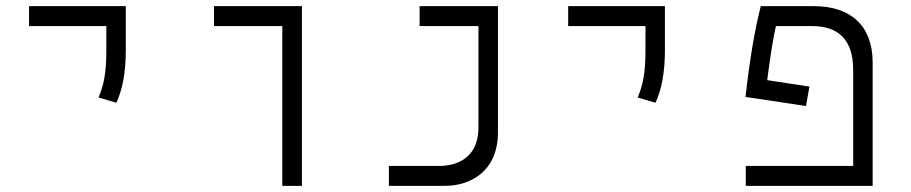

<svg xmlns="http://www.w3.org/2000/svg" viewBox="-20 -606 2970 626"><path d="M359.4 -271C377.9 -310.5 390.1 -366.2 390.1 -441.4V-585.9H74.7V-521H326.7V-441.4C326.7 -366.2 317.9 -327.6 301.3 -288.1Z M900.4 0H964.4V-585.9H677.7V-521H900.4Z M1248 0H1430.7C1515.1 0 1603.5 -48.8 1603.5 -174.3V-585.9H1348.1V-521H1540V-190.4C1540 -90.8 1469.7 -64.9 1411.1 -64.9H1248Z M2117.2 -271C2135.7 -310.5 2147.9 -366.2 2147.9 -441.4V-585.9H1832.5V-521H2084.5V-441.4C2084.5 -366.2 2075.7 -327.6 2059.1 -288.1Z M2619.1 -323.7 2481.4 -344.7C2493.2 -438.5 2503.4 -492.7 2509.8 -521H2627.4C2714.8 -521 2761.7 -475.1 2761.7 -378.4V-64.9H2411.6V0H2825.2V-402.8C2825.2 -520 2755.4 -585.9 2634.3 -585.9H2460.4C2440.9 -507.3 2426.3 -426.8 2410.6 -290L2607.9 -260.3Z"/></svg>

Font: Cascadia Mono Light
Style: Regular
Weight: 300
Monospace: yes
Designer: Aaron Bell
Foundry: Saja Typeworks
Version: Version 2404.023